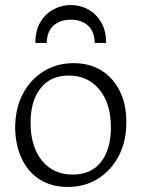

<svg xmlns="http://www.w3.org/2000/svg" viewBox="-20 -805 560 760"><path d="M248 -65Q184 -65 137.5 -94.5Q91 -124 66 -177Q41 -230 40 -298Q40 -374 69.5 -431.5Q99 -489 151.5 -522Q204 -555 271 -555Q335 -555 381.5 -526Q428 -497 454 -445Q480 -393 480 -324Q481 -248 451 -189.5Q421 -131 368.5 -98Q316 -65 248 -65ZM268 -114Q341 -114 380 -164Q419 -214 419 -301Q419 -395 373.5 -450.5Q328 -506 252 -506Q180 -506 140.5 -455.5Q101 -405 101 -319Q101 -225 146 -169.5Q191 -114 268 -114ZM120 -635Q120 -684 139.5 -717Q159 -750 191 -767.5Q223 -785 260 -785Q298 -785 329.5 -767.5Q361 -750 380.5 -717Q400 -684 400 -635H355Q354 -681 328 -704Q302 -727 260 -727Q218 -727 192 -704Q166 -681 165 -635Z"/></svg>

Font: Gowun Batang
Style: Regular
Weight: 400
Designer: Yanghee Ryu
Foundry: Yanghee Ryu
Version: Version 2.000